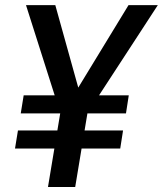

<svg xmlns="http://www.w3.org/2000/svg" viewBox="-20 -748 651 768"><path d="M201.2 -727.5 310.5 -335 223.1 -290 84 -727.5ZM255.4 -335.9 494.1 -727.5H611.3L326.2 -290ZM344.2 -382.3 280.8 0H171.9L235.4 -382.3ZM495.1 -366.7 483.9 -294.4H63L74.7 -366.7ZM472.2 -226.1 460.9 -153.8H40L51.8 -226.1Z"/></svg>

Font: Inter 24pt Medium
Style: Italic
Weight: 500
Italic angle: -9.3988°
Designer: Rasmus Andersson
Foundry: rsms
Version: Version 4.001;git-66647c0bb